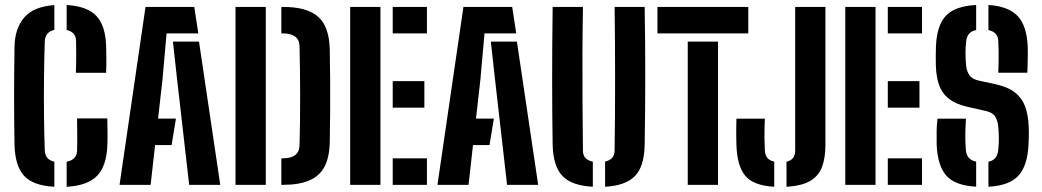

<svg xmlns="http://www.w3.org/2000/svg" viewBox="-20 -723 4075 751"><path d="M192.6 7.6Q109.6 3.2 74.3 -35.3Q39 -73.7 36.8 -156Q36.1 -198.2 35.6 -245.9Q35.1 -293.7 35.1 -344.1Q35.1 -394.5 35.6 -444.8Q36.1 -495 36.8 -541.2Q38.2 -611.7 74.7 -654.5Q111.2 -697.4 192.6 -703V-606.2Q174.5 -602 165.3 -590.9Q156.2 -579.8 155.2 -562.2Q152.8 -491.1 152.1 -417.1Q151.3 -343.2 152.1 -271.2Q152.8 -199.2 155.2 -134.3Q156.2 -116.1 165.3 -105.3Q174.5 -94.4 192.6 -90.4ZM240.7 7.6V-90.4Q260.4 -94.2 270.7 -105Q281 -115.8 281.5 -134.3Q282.5 -171.7 282 -205Q281.5 -238.4 281.4 -259.8H399.8Q400 -237.7 400.5 -208Q401 -178.2 399.9 -156Q397.1 -73.5 359.6 -35.1Q322.1 3.2 240.7 7.6ZM276.8 -438.2Q277.3 -455.3 277.7 -471.3Q278.2 -487.3 278.1 -508.4Q278 -529.5 277.5 -562.2Q277.4 -579.8 268.1 -590.7Q258.7 -601.6 240.7 -605.8V-703.5Q320.8 -698.7 356.6 -661.1Q392.4 -623.4 395.1 -543.7Q395.6 -522.1 395.9 -504Q396.1 -485.9 395.9 -469.8Q395.6 -453.6 395.1 -438.2Z M447.6 0 549.2 -696H739.9L755.7 -592.4H631.6L615.6 -412.3L598.3 -259.1H668.2L651.2 -155.5H586.6L569.2 0ZM719.9 0 672.7 -412.5 656.4 -560.3H758.4L841.5 0Z M1086.5 -592.4H1080.5V-696H1086.5Q1181.8 -696 1225 -657Q1268.2 -617.9 1269.9 -528.4Q1271.1 -469.3 1271.4 -408.8Q1271.7 -348.3 1271.4 -287.9Q1271.1 -227.5 1269.9 -168.5Q1268.7 -108.3 1249.4 -71.3Q1230.1 -34.4 1190 -17.2Q1149.8 0 1086.2 0H1080.5V-103.7H1086.2Q1118.2 -103.7 1134.7 -116.6Q1151.1 -129.5 1151.6 -154.8Q1153 -198.6 1153.5 -248.2Q1154 -297.7 1154 -349.2Q1154 -400.7 1153.3 -450.1Q1152.6 -499.5 1151.6 -542.3Q1151.1 -567.3 1134.5 -579.8Q1117.8 -592.4 1086.5 -592.4ZM901.2 0V-696H1019.6V0Z M1349.7 0V-696H1468.1V0ZM1516.1 0V-103.7H1649.9V0ZM1516.1 -301.9V-405.6H1639.9V-301.9ZM1516.1 -592.4V-696H1649.9V-592.4Z M1691.1 0 1792.7 -696H1983.4L1999.2 -592.4H1875.1L1859.1 -412.3L1841.8 -259.1H1911.7L1894.7 -155.5H1830.1L1812.7 0ZM1963.4 0 1916.2 -412.5 1899.9 -560.3H2001.9L2085 0Z M2298.8 7.5Q2215.4 3.1 2179.6 -35.1Q2143.8 -73.2 2141.7 -155.9Q2140.7 -215 2140.2 -280.1Q2139.7 -345.1 2139.7 -414.2Q2139.7 -483.4 2140.2 -554.4Q2140.7 -625.3 2141.7 -696H2260.2Q2258.5 -600.8 2258.2 -507.2Q2257.8 -413.6 2258.5 -320.5Q2259.1 -227.4 2260.1 -133.9Q2260.1 -116.1 2269.8 -105.3Q2279.5 -94.5 2298.8 -90.7ZM2346.8 7.5V-91Q2365.2 -95 2374.6 -105.9Q2384 -116.8 2384 -134.7Q2385 -205.8 2385.5 -275.2Q2385.9 -344.6 2385.9 -413.9Q2385.9 -483.2 2385.5 -553.3Q2385 -623.5 2384 -696H2501.5Q2502.9 -626.7 2503.4 -556.9Q2503.9 -487 2503.9 -418.2Q2503.9 -349.3 2503.2 -283.1Q2502.5 -216.9 2501.5 -155Q2499.8 -71.1 2463.2 -34Q2426.6 3.1 2346.8 7.5Z M2670.1 0V-560.3H2788.5V0ZM2551.6 -592.4V-696H2906.9V-592.4Z M3056.4 7.5V-90.7Q3074.6 -94.7 3082.5 -105.9Q3090.3 -117.1 3090.3 -134.4V-696H3208.6V-156.3Q3208.6 -106.7 3195.9 -71.4Q3183.1 -36 3150.2 -16Q3117.2 4 3056.4 7.5ZM3008.4 7.5Q2927.4 3.1 2895.2 -35.3Q2863 -73.6 2860.5 -156.3Q2860 -174.5 2859.8 -190.6Q2859.5 -206.8 2859.8 -223.2Q2860 -239.5 2860.5 -258.9H2971.7Q2971 -241 2970.5 -223Q2970 -205.1 2970.2 -183.7Q2970.3 -162.4 2971.7 -134.4Q2972.7 -116.5 2981.4 -105.6Q2990.2 -94.7 3008.4 -90.7Z M3286.2 0V-696H3404.6V0ZM3452.6 0V-103.7H3586.4V0ZM3452.6 -301.9V-405.6H3576.4V-301.9ZM3452.6 -592.4V-696H3586.4V-592.4Z M3846.2 7.5V-90.5Q3865.1 -94.5 3873.8 -105.8Q3882.5 -117.1 3884.5 -136Q3887.3 -160.4 3887 -183.7Q3886.7 -206.9 3884.5 -228.6Q3882.8 -250.5 3872.9 -266.7Q3862.9 -282.8 3836.3 -288.9L3764.8 -305Q3718.2 -315.6 3691.5 -336.7Q3664.9 -357.7 3653.5 -389.7Q3642.1 -421.6 3640.6 -464.8Q3640.1 -484.8 3640.2 -503.3Q3640.4 -521.8 3640.9 -540.9Q3644.1 -622.9 3679.4 -661Q3714.7 -699.1 3798.2 -703.5V-605.3Q3779.6 -601.8 3770.5 -590.9Q3761.5 -580 3759.2 -562.4Q3756.5 -539.3 3756.5 -514.2Q3756.6 -489.1 3759.2 -464.8Q3761.3 -443.9 3772.2 -428.5Q3783 -413.1 3810 -407.4L3872.8 -393.8Q3921.7 -383.3 3949.6 -361.5Q3977.5 -339.7 3989.7 -306.6Q4001.9 -273.4 4003.6 -229.4Q4004.3 -218.1 4004.3 -206.4Q4004.4 -194.8 4004 -182.3Q4003.5 -169.9 4002.9 -156.3Q3998.7 -73.5 3962.9 -35.2Q3927.1 3.1 3846.2 7.5ZM3798.2 7.3Q3715 2.6 3681.2 -36.4Q3647.3 -75.3 3643.8 -156.3Q3643.2 -184 3643.6 -209.5Q3643.9 -235 3647.1 -258.9H3758.2Q3756.8 -236.9 3756.2 -215.3Q3755.5 -193.8 3756 -173.3Q3756.5 -152.8 3758.2 -134.4Q3760 -116.5 3769.6 -105.6Q3779.2 -94.7 3798.2 -90.7ZM3884.8 -438.5Q3885.8 -463.1 3886 -483.4Q3886.3 -503.7 3886 -522.8Q3885.8 -541.9 3884.8 -562.4Q3884.1 -580 3874.5 -590.7Q3864.9 -601.5 3846.2 -605.3V-703.5Q3923.7 -698.7 3960.1 -660.7Q3996.4 -622.7 3999.9 -540.6Q4000.4 -531.2 4000.2 -510.5Q4000 -489.8 3999.4 -469Q3998.8 -448.3 3998.3 -438.5Z"/></svg>

Font: Big Shoulders Stencil Display SC Thin
Style: Regular
Weight: 100
Designer: Patric King
Foundry: XO Type Co
Version: Version 2.001